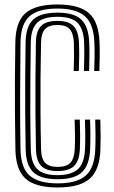

<svg xmlns="http://www.w3.org/2000/svg" viewBox="-20 -828 507 857"><path d="M236.8 8.8Q137.8 8.8 94.1 -30.6Q50.5 -70 48.8 -160.8Q47.2 -240.8 46.8 -316.4Q46.2 -392 46.6 -471Q47 -550 48.5 -640Q50 -732.2 94.8 -770.1Q139.5 -808 236.5 -808Q333.8 -808 377.4 -769Q421 -730 424.2 -639.2Q425.5 -607.2 425.1 -575.1Q424.8 -543 423.5 -511H400.5Q401.8 -543 402.1 -575.1Q402.5 -607.2 401.2 -638.8Q398.2 -720 359.8 -754.9Q321.2 -789.8 236.5 -789.8Q151.5 -789.8 112.1 -755.6Q72.8 -721.5 71.5 -639.2Q70 -519.5 69.8 -400.1Q69.5 -280.8 71.5 -161.2Q73.2 -77 113.6 -43.2Q154 -9.5 236.8 -9.5Q324 -9.5 363.1 -44.8Q402.2 -80 405.2 -161.2Q406.5 -191 406.4 -224.8Q406.2 -258.5 405 -294.2H427.8Q429.2 -252.8 429.2 -220Q429.2 -187.2 428.2 -160.8Q425.2 -70.2 381 -30.8Q336.8 8.8 236.8 8.8ZM236.8 -28Q162 -28 129 -59Q96 -90 94.5 -161.2Q93 -249 92.5 -324.5Q92 -400 92.5 -475.6Q93 -551.2 94.2 -639.2Q95.5 -710.8 128.6 -741.1Q161.8 -771.5 236.5 -771.5Q312.2 -771.5 344 -739.5Q375.8 -707.5 378.2 -637.8Q379.5 -609.5 379.2 -580.9Q379 -552.2 377.8 -511H354.8Q356.2 -559 356.2 -586.6Q356.2 -614.2 355.5 -637.2Q353.5 -696.5 327.4 -724.8Q301.2 -753 236.5 -753Q172.5 -753 145.4 -726.1Q118.2 -699.2 117.5 -638.8Q116.2 -556.8 115.6 -481.2Q115 -405.8 115.2 -328.1Q115.5 -250.5 117.5 -162Q118.8 -100.8 146.1 -73.5Q173.5 -46.2 236.8 -46.2Q297 -46.2 326.8 -72.2Q356.5 -98.2 359.5 -163Q360.8 -188.8 360.6 -224.6Q360.5 -260.5 359.2 -294.2H382Q383.5 -256.2 383.5 -222.6Q383.5 -189 382.2 -162.2Q379.5 -91.5 346.2 -59.8Q313 -28 236.8 -28ZM236.8 -64.5Q186.5 -64.5 164.1 -87.4Q141.8 -110.2 140.5 -162Q138.8 -244.5 138.2 -319.6Q137.8 -394.8 138.2 -472.1Q138.8 -549.5 140.2 -638.8Q141.2 -689.8 163.2 -712.2Q185.2 -734.8 236.5 -734.8Q285.8 -734.8 308.1 -711.9Q330.5 -689 332.5 -636Q333.8 -606.5 333.4 -574.4Q333 -542.2 331.8 -511H309Q310.2 -545.5 310.5 -575.9Q310.8 -606.2 309.8 -636Q308 -679 291.1 -697.8Q274.2 -716.5 236.5 -716.5Q199.2 -716.5 181.8 -698.8Q164.2 -681 163.2 -637.8Q161.5 -558 160.9 -482.5Q160.2 -407 160.8 -328.9Q161.2 -250.8 163.2 -163Q164.2 -119.2 181.8 -101.1Q199.2 -83 236.8 -83Q277.8 -83 294.9 -102.4Q312 -121.8 313.8 -164Q315 -192.8 314.8 -226.2Q314.5 -259.8 313.2 -294.2H336.2Q337.5 -259.8 337.6 -225.9Q337.8 -192 336.5 -164Q334.5 -111.5 311.6 -88Q288.8 -64.5 236.8 -64.5Z"/></svg>

Font: Big Shoulders Inline Text
Style: Bold
Weight: 700
Designer: Patric King
Foundry: XO Type Co
Version: Version 1.000